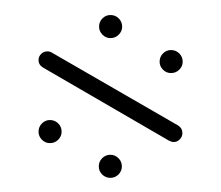

<svg xmlns="http://www.w3.org/2000/svg" viewBox="-20 -539 302 262"><path d="M197.8 -454.8Q197.8 -461.5 202.4 -466.1Q207 -470.7 213.3 -470.7Q220 -470.7 224.6 -466.1Q229.3 -461.5 229.3 -454.8Q229.3 -448.5 224.6 -443.9Q220 -439.3 213.3 -439.3Q207 -439.3 202.4 -443.9Q197.8 -448.5 197.8 -454.8ZM32.6 -359.3Q32.6 -365.9 37.2 -370.6Q41.9 -375.2 48.1 -375.2Q54.8 -375.2 59.4 -370.6Q64.1 -365.9 64.1 -359.3Q64.1 -353 59.4 -348.3Q54.8 -343.7 48.1 -343.7Q41.9 -343.7 37.2 -348.3Q32.6 -353 32.6 -359.3ZM114.8 -311.9Q114.8 -318.5 119.4 -323.1Q124.1 -327.8 130.4 -327.8Q137 -327.8 141.7 -323.1Q146.3 -318.5 146.3 -311.9Q146.3 -305.6 141.7 -300.9Q137 -296.3 130.4 -296.3Q124.1 -296.3 119.4 -300.9Q114.8 -305.6 114.8 -311.9ZM32.6 -457Q32.6 -461.9 36.1 -465.4Q39.6 -468.9 44.8 -468.9Q48.1 -468.9 51.1 -467L223 -367.8Q228.9 -364.1 228.9 -357.4Q228.9 -352.6 225.4 -348.9Q221.9 -345.2 217 -345.2Q214.4 -345.2 210.7 -347L38.9 -446.7Q32.6 -450.4 32.6 -457ZM115.2 -502.6Q115.2 -509.3 119.8 -513.9Q124.4 -518.5 130.7 -518.5Q137.4 -518.5 142 -513.9Q146.7 -509.3 146.7 -502.6Q146.7 -496.3 142 -491.7Q137.4 -487 130.7 -487Q124.4 -487 119.8 -491.7Q115.2 -496.3 115.2 -502.6Z"/></svg>

Font: 26F Galaxy Hebrew Thin
Style: Regular
Weight: 100
Designer: C₂₉H₂₅N₃O₅
Version: Version 1.000